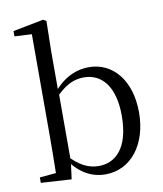

<svg xmlns="http://www.w3.org/2000/svg" viewBox="-90 -877 817 965"><g transform="rotate(-10 319.0 -395.0)"><path d="M42.3 0 198.1 9.5 209.9 -79.9V-427.1L208.5 -437.1V-641L211.5 -796.5L196.1 -805.5L39.7 -775.1V-748.1L127.7 -743.5V-228.5C127.7 -173.9 126.7 -91.1 125.7 -35.2L42.3 -27.8ZM370.2 14.6C500.9 14.6 590 -99.9 590 -263.2C590 -427.5 502.5 -530.6 380.7 -530.6C313.1 -530.6 243.3 -499.6 188.1 -424.4H175.4L186.2 -395.4C250 -467.5 299 -484.5 347.3 -484.5C437.3 -484.5 501.7 -412.1 501.7 -262.4C501.7 -94.4 428.5 -32.7 345.1 -32.7C292.5 -32.7 246.5 -55.2 195.3 -111.1L182.2 -86.3H193.2C244.1 -13.5 308.5 14.6 370.2 14.6Z"/></g></svg>

Font: Source Han Serif CN VF
Style: Regular
Weight: 250
Designer: Ryoko NISHIZUKA 西塚涼子 (kana & ideographs); Frank Grießhammer (Latin, Greek & Cyrillic); Wenlong ZHANG 张文龙 (bopomofo); San
Foundry: Adobe
Version: Version 2.002;hotconv 1.1.0;makeotfexe 2.6.0